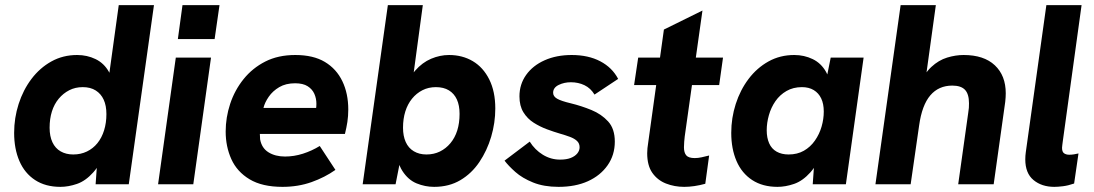

<svg xmlns="http://www.w3.org/2000/svg" viewBox="-20 -717 4258 747"><path d="M215 10Q157 10 116.5 -16.5Q76 -43 55.5 -90.5Q35 -138 35 -200Q35 -258 52.5 -312.5Q70 -367 102.5 -410Q135 -453 180 -478Q225 -503 280 -503Q319 -503 352 -487Q385 -471 404 -437Q423 -403 420 -348L396 -364L442 -697H579L481 0H352L361 -127L395 -143Q373 -80 343 -46.5Q313 -13 279.5 -1.5Q246 10 215 10ZM265 -116Q294 -116 318 -127.5Q342 -139 359 -160Q376 -181 385 -210Q394 -239 394 -273Q394 -306 383.5 -329Q373 -352 352.5 -365Q332 -378 302 -378Q273 -378 249.5 -366Q226 -354 208.5 -333Q191 -312 182 -283.5Q173 -255 173 -220Q173 -187 184 -163.5Q195 -140 216 -128Q237 -116 265 -116Z M595 0 664 -493H801L732 0ZM672 -565 690 -697H834L815 -565Z M1079 10Q1000 10 951 -19.5Q902 -49 880 -98Q858 -147 858 -205Q858 -260 875.5 -313Q893 -366 927.5 -409Q962 -452 1012 -477.5Q1062 -503 1129 -503Q1199 -503 1244 -476Q1289 -449 1312 -401Q1335 -353 1335 -291Q1335 -265 1331.5 -242.5Q1328 -220 1322 -196H991Q991 -190 991.5 -185.5Q992 -181 992 -175Q998 -141 1024.5 -124.5Q1051 -108 1089 -108Q1124 -108 1158.5 -119Q1193 -130 1224 -149L1285 -56Q1244 -27 1192 -8.5Q1140 10 1079 10ZM1205 -272Q1208 -283 1209.5 -293Q1211 -303 1211 -313Q1211 -334 1203 -352Q1195 -370 1177 -381.5Q1159 -393 1128 -393Q1092 -393 1066.5 -378Q1041 -363 1025.5 -340.5Q1010 -318 1005 -297H1251Z M1669 10Q1634 10 1601 -3.5Q1568 -17 1545.5 -52Q1523 -87 1519 -151L1544 -127L1519 0H1391L1489 -697H1625L1580 -364L1551 -355Q1567 -410 1595 -442Q1623 -474 1657.5 -488.5Q1692 -503 1727 -503Q1779 -503 1819.5 -479Q1860 -455 1883.5 -408Q1907 -361 1907 -295Q1907 -239 1891 -185Q1875 -131 1845 -86.5Q1815 -42 1771 -16Q1727 10 1669 10ZM1639 -116Q1668 -116 1691.5 -127.5Q1715 -139 1732.5 -160Q1750 -181 1759 -209.5Q1768 -238 1768 -274Q1768 -307 1757.5 -330Q1747 -353 1726.5 -365.5Q1706 -378 1676 -378Q1647 -378 1623.5 -366Q1600 -354 1583 -333Q1566 -312 1557 -283.5Q1548 -255 1548 -220Q1548 -188 1558.5 -164.5Q1569 -141 1590 -128.5Q1611 -116 1639 -116Z M2153 10Q2096 10 2054 -7Q2012 -24 1985 -48Q1958 -72 1943 -92L2041 -166Q2061 -134 2092 -115Q2123 -96 2159 -96Q2184 -96 2200.5 -102.5Q2217 -109 2226 -120Q2235 -131 2235 -144Q2235 -159 2225 -168.5Q2215 -178 2197.5 -184.5Q2180 -191 2159 -197Q2135 -204 2108 -214Q2081 -224 2056.5 -239.5Q2032 -255 2016.5 -280Q2001 -305 2001 -342Q2001 -389 2027 -425.5Q2053 -462 2099 -482.5Q2145 -503 2204 -503Q2269 -503 2315.5 -478.5Q2362 -454 2385 -410L2293 -349Q2278 -374 2254 -385.5Q2230 -397 2201 -397Q2175 -397 2153.5 -386.5Q2132 -376 2132 -356Q2132 -342 2147.5 -333Q2163 -324 2201 -315Q2242 -305 2281 -289Q2320 -273 2346 -244.5Q2372 -216 2372 -166Q2372 -114 2344 -74Q2316 -34 2267.5 -12Q2219 10 2153 10Z M2642 10Q2604 10 2571 -3Q2538 -16 2518 -44.5Q2498 -73 2498 -121Q2498 -130 2499 -140.5Q2500 -151 2503 -170L2563 -602L2713 -676L2644 -186Q2643 -177 2642 -165.5Q2641 -154 2641 -144Q2641 -123 2650 -112.5Q2659 -102 2683 -102Q2696 -102 2709.5 -105Q2723 -108 2739 -112L2724 -2Q2702 4 2681.5 7Q2661 10 2642 10ZM2447 -386 2463 -493H2793L2778 -386Z M3005 10Q2947 10 2906.5 -16.5Q2866 -43 2845.5 -90.5Q2825 -138 2825 -200Q2825 -258 2842.5 -312.5Q2860 -367 2892.5 -410Q2925 -453 2970 -478Q3015 -503 3070 -503Q3109 -503 3142 -487Q3175 -471 3194 -437Q3213 -403 3210 -348L3186 -364L3212 -493H3340L3271 0H3142L3151 -127L3185 -143Q3163 -80 3133 -46.5Q3103 -13 3069.5 -1.5Q3036 10 3005 10ZM3048 -116Q3082 -116 3107.5 -130.5Q3133 -145 3150.5 -170Q3168 -195 3176.5 -224.5Q3185 -254 3185 -283Q3185 -313 3175 -334Q3165 -355 3146 -366.5Q3127 -378 3100 -378Q3066 -378 3040 -363Q3014 -348 2997 -323.5Q2980 -299 2971.5 -269Q2963 -239 2963 -210Q2963 -181 2972.5 -159.5Q2982 -138 3001.5 -127Q3021 -116 3048 -116Z M3386 0 3484 -697H3621L3577 -379L3556 -383Q3575 -430 3603.5 -456.5Q3632 -483 3665 -493Q3698 -503 3729 -503Q3808 -503 3850.5 -463Q3893 -423 3893 -354Q3893 -347 3892.5 -338.5Q3892 -330 3891 -321L3846 0H3708L3747 -278Q3749 -289 3749.5 -297.5Q3750 -306 3750 -315Q3750 -351 3734.5 -367.5Q3719 -384 3685 -384Q3632 -384 3599.5 -346Q3567 -308 3556 -229L3523 0Z M4082 10Q4033 10 4001 -16.5Q3969 -43 3969 -97Q3969 -104 3969.5 -111Q3970 -118 3971 -125L4051 -697H4188L4115 -168Q4114 -159 4113 -152.5Q4112 -146 4112 -142Q4112 -126 4120 -120.5Q4128 -115 4140 -115Q4149 -115 4158.5 -116.5Q4168 -118 4176 -120L4159 -3Q4136 5 4116 7.5Q4096 10 4082 10Z"/></svg>

Font: Hanken Grotesk ExtraBold
Style: Italic
Weight: 800
Italic angle: -8°
Designer: Alfredo Marco Pradil
Foundry: Hanken Design Co.
Version: Version 3.013